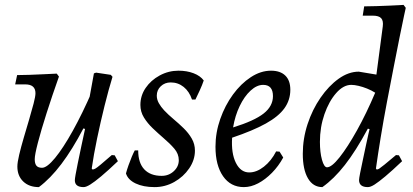

<svg xmlns="http://www.w3.org/2000/svg" viewBox="-20 -753 1689 785"><path d="M139 12Q99 12 75 -11Q51 -34 51 -72Q51 -89 58.5 -120.5Q66 -152 77 -189.5Q88 -227 99 -264Q110 -301 117.5 -330Q125 -359 125 -372Q125 -408 83 -408H42L50 -446Q71 -446 100 -447Q129 -448 159 -449.5Q189 -451 212 -452L221 -440Q193 -361 170.5 -290.5Q148 -220 135 -170Q122 -120 122 -102Q122 -84 129 -75.5Q136 -67 152 -67Q172 -67 205 -107Q238 -147 277.5 -218Q317 -289 357 -381L345 -220L321 -228Q276 -142 231 -82.5Q186 -23 139 12ZM322 12Q286 12 286 -16Q286 -22 289 -39Q292 -56 298 -85.5Q304 -115 313 -157.5Q322 -200 334 -255L335 -294L364 -453L373 -456L433 -447L440 -439Q424 -387 407.5 -320.5Q391 -254 377 -187Q363 -120 355 -64L358 -60Q363 -60 369.5 -63.5Q376 -67 391.5 -80Q407 -93 437 -119L449 -118L462 -94Q421 -55 393.5 -32Q366 -9 349 1.5Q332 12 322 12Z M545 -138Q545 -87 570 -60.5Q595 -34 641 -34Q670 -34 690.5 -53Q711 -72 711 -98Q711 -124 692.5 -145.5Q674 -167 648 -189Q626 -208 604.5 -228.5Q583 -249 568.5 -272.5Q554 -296 554 -324Q554 -362 575.5 -393.5Q597 -425 633 -444.5Q669 -464 710 -464Q744 -464 771.5 -453.5Q799 -443 813 -424Q807 -406 796.5 -383Q786 -360 779 -346H765Q754 -379 731 -397.5Q708 -416 678 -416Q654 -416 637.5 -400.5Q621 -385 621 -362Q621 -346 629.5 -331Q638 -316 651 -302Q668 -284 689.5 -266Q711 -248 731 -228.5Q751 -209 764 -186.5Q777 -164 777 -137Q777 -99 753.5 -64.5Q730 -30 692.5 -9Q655 12 612 12Q566 12 534.5 -3Q503 -18 495 -44Q499 -59 505.5 -77.5Q512 -96 519 -112.5Q526 -129 531 -138Z M1167 -386Q1167 -344 1143 -310.5Q1119 -277 1067 -248Q1015 -219 929 -190Q925 -126 944.5 -87Q964 -48 999 -48Q1029 -48 1059 -71.5Q1089 -95 1109 -134L1123 -133L1138 -109Q1119 -74 1092 -46.5Q1065 -19 1035.5 -3.5Q1006 12 977 12Q923 12 892 -32.5Q861 -77 861 -153Q861 -211 880.5 -266.5Q900 -322 932.5 -366.5Q965 -411 1005.5 -437.5Q1046 -464 1088 -464Q1126 -464 1146.5 -444Q1167 -424 1167 -386ZM1056 -406Q1030 -406 1004.5 -382.5Q979 -359 960 -319.5Q941 -280 933 -232Q1020 -259 1058 -289Q1096 -319 1096 -360Q1096 -406 1056 -406Z M1520 -60Q1525 -60 1530.5 -63.5Q1536 -67 1551.5 -79.5Q1567 -92 1599 -119L1611 -118L1624 -94Q1583 -55 1555.5 -32Q1528 -9 1511.5 1.5Q1495 12 1484 12Q1448 12 1448 -17Q1448 -23 1452.5 -46Q1457 -69 1463.5 -99Q1470 -129 1476 -158Q1482 -187 1486.5 -206Q1491 -225 1491 -225L1484 -227Q1435 -136 1390 -78.5Q1345 -21 1298 12Q1260 12 1239 -24Q1218 -60 1218 -124Q1218 -186 1237.5 -245.5Q1257 -305 1290.5 -353.5Q1324 -402 1364.5 -431Q1405 -460 1447 -460L1519 -448L1545 -645Q1548 -668 1538.5 -678.5Q1529 -689 1504 -689H1463L1469 -727Q1492 -727 1519.5 -728Q1547 -729 1572.5 -730Q1598 -731 1614 -732Q1630 -733 1630 -733L1639 -721Q1639 -721 1632 -689Q1625 -657 1614 -602Q1603 -547 1589.5 -478Q1576 -409 1562 -335.5Q1548 -262 1536.5 -191.5Q1525 -121 1517 -64ZM1317 -69Q1336 -69 1368.5 -110Q1401 -151 1439.5 -220Q1478 -289 1514 -374Q1498 -384 1480.5 -391Q1463 -398 1446 -402Q1429 -406 1416 -406Q1384 -406 1354.5 -372.5Q1325 -339 1306.5 -286Q1288 -233 1288 -173Q1288 -130 1296.5 -99.5Q1305 -69 1317 -69Z"/></svg>

Font: Alegreya
Style: Italic
Weight: 400
Italic angle: -7°
Designer: Juan Pablo del Peral
Foundry: Huerta Tipografica
Version: Version 2.009